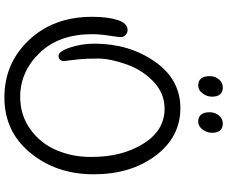

<svg xmlns="http://www.w3.org/2000/svg" viewBox="-98 -894 1008 851"><g transform="rotate(90 405.5 -469.0)"><path d="M462 -695Q394 -695 342 -645.5Q290 -596 265 -524Q240 -452 240 -401Q240 -350 243 -319Q246 -288 248.5 -270.5Q251 -253 251 -250Q251 -225 228 -225Q208 -225 191 -276.5Q174 -328 174 -384Q174 -537 253 -651Q332 -765 460 -765Q588 -765 670.5 -655Q753 -545 753 -380.5Q753 -216 658.5 -100.5Q564 15 412.5 15Q261 15 158 -94Q55 -203 55 -374Q55 -444 69.5 -487.5Q84 -531 113 -531Q127 -531 136 -521.5Q145 -512 145 -502Q145 -492 138.5 -449.5Q132 -407 132 -374Q132 -227 215 -141Q298 -55 410 -55Q491 -55 553.5 -100Q616 -145 646 -215.5Q676 -286 676 -364Q676 -369 676 -374Q676 -506 617.5 -600.5Q559 -695 462 -695ZM368 -953Q409 -953 409 -905Q409 -883 394.5 -863.5Q380 -844 360 -844Q318 -844 318 -895Q318 -919 332.5 -936Q347 -953 368 -953ZM528 -953Q569 -953 569 -905Q569 -883 554.5 -863.5Q540 -844 520 -844Q478 -844 478 -895Q478 -919 492.5 -936Q507 -953 528 -953Z"/></g></svg>

Font: Delius Swash Caps
Style: Regular
Weight: 400
Designer: Natalia Raices
Foundry: Natalia Raices
Version: Version 1.002